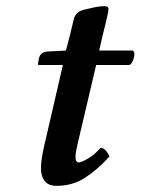

<svg xmlns="http://www.w3.org/2000/svg" viewBox="-20 -593 456 623"><path d="M123 -118 184 -382H109Q103 -382 103 -384Q103 -386 105 -396.5Q107 -407 108 -409Q110 -415 116 -420Q122 -425 136 -426L194 -429L207 -479Q214 -508 219.5 -531Q225 -554 251 -561Q266 -565 285 -569Q304 -573 318 -573Q332 -573 332 -564Q332 -558 328 -539.5Q324 -521 319 -502Q314 -483 312 -474L302 -429H411Q417 -425 416 -414.5Q415 -404 410.5 -394.5Q406 -385 400 -382H292L232 -127Q230 -117 227.5 -105.5Q225 -94 225 -84Q225 -66 236 -66Q244 -66 265.5 -78.5Q287 -91 306 -113Q317 -113 325 -102.5Q333 -92 335 -85Q298 -44 257 -17Q216 10 164 10Q137 10 125 -5.5Q113 -21 113 -47Q113 -63 116 -82Q119 -101 123 -118Z"/></svg>

Font: Libertinus Serif SemiBold
Style: Italic
Weight: 600
Italic angle: -11.5°
Designer: Philipp H. Poll, Khaled Hosny
Foundry: Caleb Maclennan
Version: Version 7.051;RELEASE